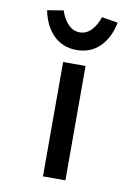

<svg xmlns="http://www.w3.org/2000/svg" viewBox="-85 -812 622 868"><g transform="rotate(10 225.5 -377.5)"><path d="M174 0V-525H277V0ZM224 -589Q160 -589 118 -630.5Q76 -672 62 -743L136 -755Q149 -716 171.5 -693Q194 -670 224 -670Q254 -670 276.5 -693Q299 -716 312 -755L386 -743Q372 -672 330 -630.5Q288 -589 224 -589Z"/></g></svg>

Font: Lexend Tera
Style: Regular
Weight: 400
Designer: Bonnie Shaver-Troup, Thomas Jockin
Foundry: Lexend
Version: Version 1.007